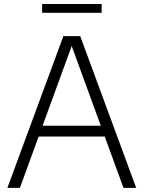

<svg xmlns="http://www.w3.org/2000/svg" viewBox="-20 -916 700 936"><path d="M16 0 289 -740H371L644 0H582L323 -709.5H336L77 0ZM148.5 -250.5 163.5 -303H497L511.5 -250.5ZM185.5 -853.5V-896.5H475.5V-853.5Z"/></svg>

Font: Encode Sans SC Light
Style: Regular
Weight: 300
Version: Version 3.002